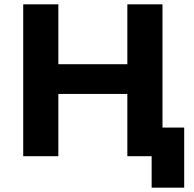

<svg xmlns="http://www.w3.org/2000/svg" viewBox="-20 -720 892 885"><path d="M567 -287H249V0H87V-700H249V-424H567V-700H729V0H567ZM679 145V0H570V-132H829V145Z"/></svg>

Font: Montserrat Z
Style: Bold
Weight: 700
Designer: Julieta Ulanovsky
Foundry: Julieta Ulanovsky
Version: Version 8.000